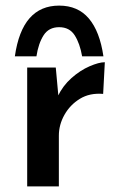

<svg xmlns="http://www.w3.org/2000/svg" viewBox="-20 -665 431 685"><path d="M179 -424 190 -304 186 -321Q204 -359 235 -386.5Q266 -414 299.5 -428.5Q333 -443 354 -443L348 -330Q300 -334 265 -312.5Q230 -291 210 -255.5Q190 -220 190 -181V0H77V-424ZM191 -645Q258 -645 297 -599Q336 -553 349 -464H273Q265 -510 246.5 -539Q228 -568 191 -568Q154 -568 135.5 -539Q117 -510 110 -464H33Q46 -555 85.5 -600Q125 -645 191 -645Z"/></svg>

Font: Reem Kufi Fun Medium
Style: Regular
Weight: 500
Designer: Khaled Hosny
Version: Version 1.005